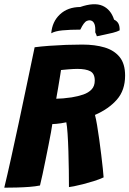

<svg xmlns="http://www.w3.org/2000/svg" viewBox="-29 -875 611 908"><path d="M-8.8 12.6Q6.1 -48.8 23.6 -128.1Q41.1 -207.4 60.1 -296Q79 -384.6 98 -475.6Q117 -566.5 134.8 -651.5Q164 -655.4 203.1 -658.3Q242.2 -661.2 283.8 -662.8Q325.2 -664.2 360.5 -664.2Q419.9 -664.2 465.5 -650.7Q511.1 -637.1 536.9 -605.2Q562.6 -573.4 562.6 -517.8Q562.6 -448 523.7 -403.8Q484.8 -359.5 420.1 -331.5Q424.8 -314.2 430 -283.5Q435.2 -252.8 440.3 -216Q445.4 -179.2 449.8 -142.9Q454.1 -106.6 457.2 -78.2Q460.2 -49.8 461 -36.1Q440 -26.4 414 -18.3Q388 -10.2 363.4 -3.9Q338.8 2.4 320.7 5.9Q302.6 9.4 297.1 9.8Q297.1 -23.2 296.5 -68.2Q295.9 -113.2 294.5 -159.3Q293.1 -205.4 290.6 -242.4Q288.1 -279.4 284.6 -296.6Q272.2 -294 260 -292.1Q247.8 -290.1 237.1 -289.3Q226.5 -288.5 218.4 -288.1Q217 -276.2 212.2 -250Q207.5 -223.8 200.6 -189.4Q193.8 -155 186.4 -118.7Q179 -82.4 172.2 -50.4Q165.5 -18.5 160.1 2.2Q139.4 6.5 110.1 8.8Q80.9 11 49.6 11.8Q18.4 12.6 -8.8 12.6ZM237 -408.1Q265.2 -408.1 309.6 -414.5Q340 -419.4 364.7 -427.9Q389.4 -436.4 404.2 -452.1Q419.1 -467.8 419.1 -494.1Q419.1 -526.4 398.5 -537.8Q377.9 -549.2 336.1 -549.2Q328.1 -549.2 317 -548.6Q305.9 -548 294.4 -547.1Q282.9 -546.1 273.6 -545.2Q264.2 -544.2 259.5 -543.8Q258.4 -535.1 256 -521.1Q253.6 -507.1 251 -490.6Q248.4 -474.1 245.6 -457.8Q242.8 -441.5 240.4 -428.3Q238.1 -415.1 237 -408.1ZM213.4 -717.6Q217.6 -772.4 254.4 -806.9Q291.2 -841.4 350.2 -841.9Q416.8 -864.8 455.8 -847.7Q494.9 -830.6 510.5 -782.2Q525.5 -775.1 531.5 -762.6Q537.5 -750 536.8 -731.5Q525.1 -725.2 505.1 -720.1Q485.1 -715 464.3 -710.9Q443.5 -706.8 429.1 -703.5Q427.1 -708.6 425.5 -713.3Q423.9 -718 421.4 -722.1Q422.8 -747.5 418.3 -759.6Q413.9 -771.6 406 -775.9Q395.5 -781.9 381.5 -776Q367.5 -770.1 350.9 -734.9Q301.6 -734.9 266.3 -731.4Q231 -728 213.4 -717.6Z"/></svg>

Font: Grandstander Thin
Style: Italic
Weight: 100
Italic angle: -15°
Designer: Tyler Finck
Foundry: Etcetera Type Co
Version: Version 1.200